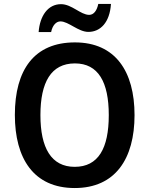

<svg xmlns="http://www.w3.org/2000/svg" viewBox="-20 -939 753 969"><path d="M175 -777H238C245 -812 264 -831 285 -831C326 -831 375 -778 426 -778C487 -778 534 -826 540 -919H476C469 -885 453 -864 430 -864C387 -864 342 -918 288 -918C222 -918 181 -859 175 -777ZM659 -358C659 -579 562 -725 358 -725C153 -725 55 -587 55 -359C55 -139 150 10 357 10C562 10 659 -138 659 -358ZM184 -358C184 -524 238 -619 358 -619C476 -619 529 -525 529 -358C529 -190 476 -97 357 -97C239 -97 184 -192 184 -358Z"/></svg>

Font: Noto Sans Gujarati UI SemiCondensed SemiBold
Style: Regular
Weight: 600
Width: 4
Designer: Jelle Bosma - Monotype Design Team, Universal Thirst
Foundry: Monotype Imaging Inc.
Version: Version 2.106